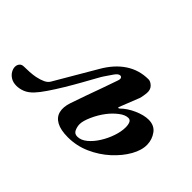

<svg xmlns="http://www.w3.org/2000/svg" viewBox="-131 -647 875 875"><g transform="rotate(45 306.0 -209.5)"><path d="M16.9 14Q-4.7 14 -19.6 4.8Q-34.4 -4.4 -41.8 -17.4Q-49.2 -30.4 -49.2 -42.5Q-49.2 -55.1 -41.9 -63.7Q-34.6 -72.4 -20.9 -72.4Q-4.7 -72.4 14.8 -73.6Q34.3 -74.8 51.5 -78Q75.2 -83 91.6 -90.8Q108.1 -98.7 115.1 -111.7L229.5 -307.1Q264.7 -368.6 313.2 -400.7Q361.7 -432.9 421.9 -432.9Q435.1 -432.9 448.8 -419.8Q462.5 -406.8 460.8 -383Q460 -374.9 458.2 -363.7Q456.4 -352.6 453.6 -343.9L415.4 -247.4Q414.2 -243.3 417.1 -243.1Q420 -242.9 422.7 -245.4Q448.4 -270.8 485.7 -287.1Q522.9 -303.4 552.5 -303.4Q589.6 -303.4 608.6 -277.3Q627.7 -251.1 628.5 -218.3Q629.3 -183.2 606.8 -143.1Q584.2 -103 544.9 -67Q505.5 -31 455 -8.5Q404.5 14 348.6 14Q301.7 14 275.1 -0.6Q248.4 -15.2 241.7 -41.9Q234.9 -68.6 247.1 -104.5Q258.7 -138.5 272.7 -178.1Q286.7 -217.7 301.2 -257.2Q315.6 -296.7 326.8 -330.3Q331.3 -343.1 328 -348.8Q324.7 -354.4 318.7 -354.4Q307.2 -354.4 294.3 -336Q281.4 -317.6 269.2 -299.3Q263.4 -291.3 249.5 -265.9Q235.6 -240.5 216.2 -206.1Q196.9 -171.6 175.2 -135.7Q153.5 -99.8 133.1 -69.9Q112.8 -40 96.8 -23Q77 -2 56.8 6Q36.5 14 16.9 14ZM376.9 -18.5Q400.6 -18.5 423.1 -37.2Q445.6 -55.9 463.6 -84.8Q481.7 -113.6 492.4 -145.6Q503.2 -177.6 503.2 -203.9Q503.2 -221.7 498.2 -232.7Q493.2 -243.7 481.4 -243.7Q461.5 -243.7 438.2 -225.7Q414.8 -207.7 396.1 -183.4Q374.2 -154.8 359.2 -121Q344.1 -87.1 344.1 -66.8Q344.1 -50.6 351.2 -34.5Q358.2 -18.5 376.9 -18.5Z"/></g></svg>

Font: EB Garamond
Style: Italic
Weight: 400
Italic angle: -17.2°
Designer: Georg Duffner and Octavio Pardo
Foundry: Georg Duffner
Version: Version 1.001